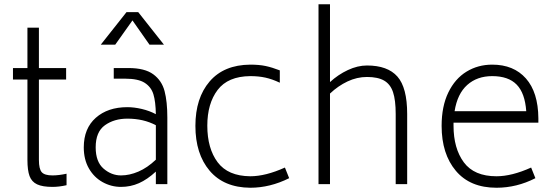

<svg xmlns="http://www.w3.org/2000/svg" viewBox="-20 -866 2602 903"><path d="M293 -49V5Q258 13 227 13Q180 13 154.5 1Q129 -11 119 -38Q109 -65 109 -114V-492H41V-546H109V-736H163V-546H291V-492H163V-114Q163 -71 176.5 -56Q190 -41 227 -41Q256 -41 293 -49Z M374 0ZM767 -313V0H713V-59Q673 -22 633.5 -4.5Q594 13 549 13Q503 13 462.5 -9.5Q422 -32 398 -74Q374 -116 374 -173Q374 -262 430.5 -312Q487 -362 579 -362Q611 -362 647 -353.5Q683 -345 713 -329Q712 -388 701.5 -422.5Q691 -457 660.5 -476.5Q630 -496 569 -496H515V-546H584Q661 -546 701 -516.5Q741 -487 754 -437.5Q767 -388 767 -313ZM713 -115V-277Q655 -308 579 -308Q517 -308 473.5 -277Q430 -246 430 -173Q430 -105 467 -73Q504 -41 549 -41Q589 -41 631 -59Q673 -77 713 -115ZM683 -656 603 -770 522 -656H454L575 -809H630L751 -656Z M899 -274Q899 -405 966 -483Q1033 -561 1157 -562Q1199 -562 1229.5 -555.5Q1260 -549 1296 -535V-477Q1260 -494 1228 -501Q1196 -508 1157 -508Q1052 -507 1003.5 -443Q955 -379 955 -275Q955 -168 1003.5 -103Q1052 -38 1157 -37Q1229 -37 1320 -78L1340 -28Q1250 17 1157 17Q1033 16 966 -63Q899 -142 899 -274Z M1895 -330V0H1841V-330Q1841 -395 1828.5 -432.5Q1816 -470 1786.5 -487Q1757 -504 1706 -504Q1659 -504 1614.5 -483Q1570 -462 1532 -426V0H1478V-846H1532V-480Q1570 -515 1616 -536.5Q1662 -558 1706 -558Q1803 -558 1849 -506Q1895 -454 1895 -330Z M2113 -275Q2113 -168 2161.5 -102.5Q2210 -37 2315 -37Q2387 -37 2478 -78L2498 -28Q2410 17 2315 17Q2191 17 2124 -62.5Q2057 -142 2057 -274Q2057 -366 2088.5 -431Q2120 -496 2174 -529Q2228 -562 2295 -562Q2396 -562 2453.5 -497Q2511 -432 2512 -310V-289H2113ZM2118 -343H2455Q2449 -428 2410 -468Q2371 -508 2295 -508Q2224 -508 2177.5 -466.5Q2131 -425 2118 -343Z"/></svg>

Font: Biryani ExtraLight
Style: Regular
Weight: 275
Designer: Dan Reynolds and Mathieu Reguer
Foundry: Dan Reynolds and Mathieu Reguer
Version: Version 1.004; ttfautohint (v1.1) -l 5 -r 5 -G 72 -x 0 -D la